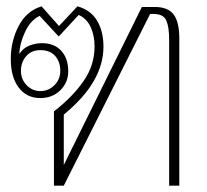

<svg xmlns="http://www.w3.org/2000/svg" viewBox="-20 -585 651 605"><path d="M150 -234Q208 -279 243 -329Q278 -379 278 -439Q278 -472 266 -499Q254 -526 228 -538L165 -470L105 -535Q77 -522 59.5 -485.5Q42 -449 41 -415Q53 -434 73 -441.5Q93 -449 112 -449Q151 -449 173 -425Q195 -401 195 -360Q195 -325 170 -300.5Q145 -276 107 -276Q64 -276 39 -309Q14 -342 14 -399Q14 -456 39 -503.5Q64 -551 111 -565L166 -503L224 -565Q265 -554 285.5 -520.5Q306 -487 306 -438Q306 -326 181 -224V-65L427 -563H468Q509 -563 527 -539.5Q545 -516 545 -464V0H513V-460Q513 -500 504 -520.5Q495 -541 464 -541H453L181 0H150ZM170 -362Q170 -390 154 -408.5Q138 -427 107 -427Q79 -427 62.5 -408Q46 -389 46 -362Q46 -335 64 -316.5Q82 -298 107 -298Q133 -298 151.5 -316.5Q170 -335 170 -362Z"/></svg>

Font: Taviraj Thin
Style: Regular
Weight: 100
Designer: Katatrad Team
Foundry: CadsonDemak
Version: Version 1.030